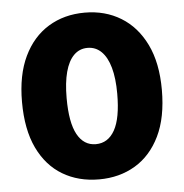

<svg xmlns="http://www.w3.org/2000/svg" viewBox="-48 -670 703 733"><g transform="rotate(-5 303.0 -303.5)"><path d="M400 -304Q400 -363 388.5 -404Q377 -445 355 -466.5Q333 -488 302 -488Q271 -488 249.5 -466.5Q228 -445 217 -404Q206 -363 206 -304Q206 -210 231 -164.5Q256 -119 302 -119Q349 -119 374.5 -164.5Q400 -210 400 -304ZM303 16Q224 16 163.5 -20Q103 -56 69 -127Q35 -198 35 -304Q35 -407 69 -478Q103 -549 163.5 -586Q224 -623 303 -623Q381 -623 441.5 -586Q502 -549 536.5 -478Q571 -407 571 -304Q571 -198 536.5 -127Q502 -56 441.5 -20Q381 16 303 16Z"/></g></svg>

Font: Baloo Bhaijaan 2 ExtraBold
Style: Regular
Weight: 800
Designer: Sanskriti Dholi, Noopur Datye and Ek Type
Foundry: Ek Type
Version: Version 1.701